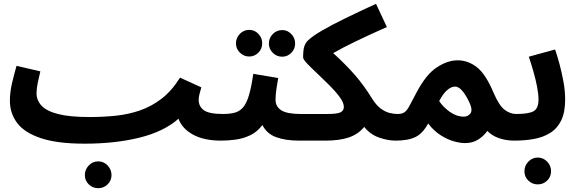

<svg xmlns="http://www.w3.org/2000/svg" viewBox="-20 -734 3040 1009"><path d="M425 21 451 -119Q523 -119 589.5 -126Q656 -133 716.5 -154Q777 -175 830 -216Q883 -257 926 -326L1038 -275Q1032 -256 1028 -238.5Q1024 -221 1024 -210Q1024 -175 1051 -155Q1078 -135 1152 -135Q1190 -135 1206 -115.5Q1222 -96 1222 -67Q1222 -36 1201.5 -15.5Q1181 5 1142 5Q1052 5 994.5 -26.5Q937 -58 918 -110Q841 -42 712.5 -10.5Q584 21 425 21ZM424 21Q281 21 194.5 -8Q108 -37 70 -88Q32 -139 32 -204Q32 -251 44 -300.5Q56 -350 67 -388L192 -359Q185 -331 178.5 -299.5Q172 -268 172 -244Q172 -207 198.5 -178.5Q225 -150 286 -134.5Q347 -119 450 -119L470 -11ZM496 255Q467 255 446.5 235Q426 215 426 186Q426 157 446.5 135.5Q467 114 496 114Q525 114 545.5 135.5Q566 157 566 186Q566 215 545.5 235Q525 255 496 255Z M1142 5 1152 -135Q1188 -135 1214 -142Q1240 -149 1258 -170.5Q1276 -192 1288.5 -234Q1301 -276 1311 -346L1442 -324Q1438 -301 1433 -269Q1428 -237 1428 -210Q1428 -174 1458 -154.5Q1488 -135 1561 -135Q1599 -135 1615 -115.5Q1631 -96 1631 -67Q1631 -36 1610.5 -15.5Q1590 5 1551 5Q1481 5 1431.5 -13Q1382 -31 1359 -77Q1332 -41 1295.5 -23.5Q1259 -6 1219.5 -0.5Q1180 5 1142 5ZM1290 -437Q1261 -437 1240.5 -457.5Q1220 -478 1220 -506Q1220 -535 1240.5 -556Q1261 -577 1290 -577Q1318 -577 1338 -556Q1358 -535 1358 -506Q1358 -478 1338 -457.5Q1318 -437 1290 -437ZM1463 -436Q1434 -436 1413.5 -456.5Q1393 -477 1393 -505Q1393 -534 1413.5 -555Q1434 -576 1463 -576Q1491 -576 1511 -555Q1531 -534 1531 -505Q1531 -477 1511 -456.5Q1491 -436 1463 -436Z M1551 5 1561 -135H1701Q1753 -135 1770 -144Q1787 -153 1787 -172Q1787 -194 1765.5 -223.5Q1744 -253 1712 -285Q1680 -317 1648 -347Q1616 -377 1594.5 -399.5Q1573 -422 1573 -432Q1573 -473 1579.5 -491Q1586 -509 1597 -520Q1620 -543 1671.5 -573Q1723 -603 1796 -638.5Q1869 -674 1956 -714L2013 -592Q1914 -548 1846 -515Q1778 -482 1731 -455Q1797 -395 1845 -340Q1893 -285 1936 -215Q1958 -180 1981.5 -163Q2005 -146 2027.5 -140.5Q2050 -135 2068 -135Q2106 -135 2122.5 -115.5Q2139 -96 2139 -67Q2139 -36 2118 -15.5Q2097 5 2058 5Q2019 5 1972.5 -11Q1926 -27 1894 -67Q1862 -28 1812.5 -11.5Q1763 5 1691 5Z M2059 5 2069 -135Q2094 -135 2107 -145Q2120 -155 2133 -180Q2146 -205 2169 -248Q2219 -343 2275.5 -380Q2332 -417 2385 -417Q2440 -417 2486.5 -380.5Q2533 -344 2574 -246Q2603 -179 2632 -157Q2661 -135 2693 -135Q2731 -135 2747 -115.5Q2763 -96 2763 -67Q2763 -36 2742 -15.5Q2721 5 2683 5Q2639 5 2602 -8Q2565 -21 2541 -46Q2524 -21 2494.5 -1.5Q2465 18 2423 18Q2398 18 2364.5 8.5Q2331 -1 2295.5 -23.5Q2260 -46 2230 -85Q2202 -33 2163.5 -14Q2125 5 2059 5ZM2288 -203Q2308 -172 2343.5 -146.5Q2379 -121 2418 -121Q2438 -121 2451 -136.5Q2464 -152 2452 -183Q2445 -201 2432.5 -223.5Q2420 -246 2404 -262.5Q2388 -279 2371 -279Q2352 -279 2330.5 -261Q2309 -243 2288 -203Z M2683 5 2693 -135Q2758 -135 2784 -149.5Q2810 -164 2810 -211Q2810 -239 2802.5 -278Q2795 -317 2783 -359Q2771 -401 2759 -436L2897 -474Q2909 -440 2921 -395Q2933 -350 2941.5 -302.5Q2950 -255 2950 -211Q2950 -143 2929 -100.5Q2908 -58 2870.5 -35Q2833 -12 2785 -3.5Q2737 5 2683 5ZM2806 235Q2777 235 2756.5 215Q2736 195 2736 166Q2736 137 2756.5 115.5Q2777 94 2806 94Q2835 94 2855.5 115.5Q2876 137 2876 166Q2876 195 2855.5 215Q2835 235 2806 235Z"/></svg>

Font: Noto IKEA Arabic
Style: Bold
Weight: 700
Designer: Monotype Design Team
Foundry: Monotype Imaging Inc.
Version: Version 1.200